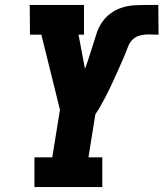

<svg xmlns="http://www.w3.org/2000/svg" viewBox="-20 -755 660 775"><path d="M119 0V-120H191L222 -312L147 -615H101L100 -735H319V-615H297L323 -477Q332 -501 339.5 -524.5Q347 -548 354.5 -571.5Q362 -595 369.5 -619Q377 -643 391.5 -664.5Q406 -686 427.5 -701.5Q449 -717 473 -724.5Q497 -732 521 -733.5Q545 -735 569 -735H619L620 -615Q609 -615 598.5 -615.5Q588 -616 577 -616Q561 -616 544 -611.5Q527 -607 515 -595Q503 -583 497 -567Q491 -551 484.5 -535.5Q478 -520 471.5 -505Q465 -490 458 -474.5Q451 -459 444 -443.5Q437 -428 430 -413Q423 -398 415.5 -383Q408 -368 400 -353Q392 -338 383.5 -323Q375 -308 365 -294L337 -120H393V0Z"/></svg>

Font: Iosevka Etoile Heavy
Style: Italic
Weight: 900
Italic angle: -9°
Designer: Belleve Invis
Foundry: Belleve Invis
Version: Version 22.1.2; ttfautohint (v1.8.4)